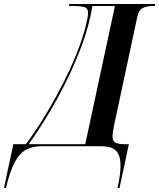

<svg xmlns="http://www.w3.org/2000/svg" viewBox="-108 -734 799 964"><path d="M-88 210 -41 -10H22Q75 -81 125 -164.5Q175 -248 217.5 -333.5Q260 -419 289.5 -498.5Q319 -578 331 -642Q332 -649 333 -655.5Q334 -662 334 -670Q334 -694 313 -699Q292 -704 261 -704H238L240 -714H671L669 -704H659Q631 -704 609.5 -694Q588 -684 581 -648L464 -101Q461 -85 459 -71Q457 -57 457 -48Q457 -26 472 -18Q487 -10 519 -10H539L492 210H482Q490 175 493.5 147.5Q497 120 497 97Q497 45 474 22.5Q451 0 398 0H102Q58 0 25 16.5Q-8 33 -33 78.5Q-58 124 -78 210ZM36 -10H320L469 -704H356Q341 -612 306.5 -516.5Q272 -421 226.5 -329Q181 -237 131.5 -155.5Q82 -74 36 -10Z"/></svg>

Font: Noto Serif Display Condensed SemiBold
Style: Italic
Weight: 600
Width: 3
Italic angle: -12°
Designer: Monotype Design Team
Foundry: Monotype Imaging Inc.
Version: Version 2.009